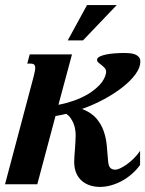

<svg xmlns="http://www.w3.org/2000/svg" viewBox="-23 -736 581 767"><path d="M112.3 -433.6Q114.7 -443.8 116.2 -451.4Q117.7 -459 117.7 -464.4Q117.7 -474.6 113 -478.3Q108.4 -481.9 99.6 -481.9H85.9L95.7 -518.6H264.6L210.4 -317.4Q240.2 -322.8 271.7 -333.7Q303.2 -344.7 329.8 -360.8Q356.4 -377 375.7 -397.7Q395 -418.5 400.4 -442.9Q400.9 -444.8 400.9 -448.7Q400.9 -458 395.3 -464.4Q389.6 -470.7 382.8 -475.8Q376 -481 370.4 -485.8Q364.7 -490.7 364.7 -497.6Q365.2 -504.9 375.2 -510Q385.3 -515.1 400.9 -518.3Q416.5 -521.5 436 -522.9Q455.6 -524.4 475.6 -524.4Q486.3 -524.4 497.3 -523.2Q508.3 -522 517.3 -518.3Q526.4 -514.6 532 -507.8Q537.6 -501 537.6 -489.7Q537.6 -466.3 518.8 -440.2Q500 -414.1 468 -388.7Q436 -363.3 393.8 -340.3Q351.6 -317.4 304.7 -300.8Q341.3 -286.6 361.3 -263.7Q381.3 -240.7 391.1 -212.6Q400.9 -184.6 403.6 -153.8Q406.2 -123 408.7 -93.8Q410.2 -73.7 417.2 -65.9Q424.3 -58.1 438 -58.1Q445.3 -58.1 457.3 -63.7Q469.2 -69.3 483.2 -79.1Q497.1 -88.9 511.2 -102.8Q525.4 -116.7 536.6 -133.3V-77.1Q522 -56.6 502.9 -40.3Q483.9 -23.9 462.9 -12.7Q441.9 -1.5 419.7 4.6Q397.5 10.7 376.5 10.7Q356 10.7 337.4 4.9Q318.8 -1 304.4 -13.2Q290 -25.4 281.7 -44.4Q273.4 -63.5 273.4 -89.8Q273.4 -100.1 274.4 -113Q275.4 -126 276.4 -140.1Q277.3 -154.3 278.3 -168.7Q279.3 -183.1 279.3 -195.8Q279.3 -206.5 277.3 -218.8Q275.4 -231 270.8 -242.7Q266.1 -254.4 258.8 -264.6Q251.5 -274.9 241.2 -281.2Q219.7 -275.9 198.7 -272.5L126 0H-2.9ZM324.7 -715.8H443.4L308.6 -574.7H247.6Z"/></svg>

Font: Arian AMU Serif
Style: Bold Italic
Weight: 700
Italic angle: -15°
Designer: Ruben Hakobyan (Tarumian)
Foundry: Ruben Hakobyan (Tarumian)
Version: Version 1.002